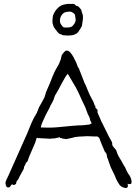

<svg xmlns="http://www.w3.org/2000/svg" viewBox="-20 -946 701 978"><path d="M337.9 -886.7Q333 -886.7 331.1 -886.7Q311.5 -885.7 301.8 -877.9Q285.2 -862.3 285.2 -841.8Q285.2 -833 288.1 -826.2Q289.1 -823.2 297.9 -812.5Q299.8 -808.6 304.2 -807.1Q308.6 -805.7 317.4 -805.7Q318.4 -805.7 320.3 -805.7Q335 -805.7 343.8 -809.6Q352.5 -814.5 359.4 -826.2Q365.2 -835.9 365.2 -841.3Q365.2 -846.7 365.2 -847.7Q365.2 -849.6 362.3 -868.2Q361.3 -876 348.6 -882.8Q342.8 -885.7 340.8 -886.7Q337.9 -886.7 337.9 -886.7ZM250 -867.2Q260.7 -893.6 276.4 -907.2Q291 -919.9 306.6 -922.9Q327.1 -927.7 334 -925.8Q337.9 -925.8 342.8 -925.8Q359.4 -927.7 363.3 -920.9Q365.2 -918.9 367.2 -917Q368.2 -917 371.1 -916H372.1Q377 -916 385.7 -906.2Q395.5 -895.5 395.5 -890.6V-886.7Q396.5 -884.8 397.5 -882.8Q398.4 -878.9 399.4 -876Q402.3 -874 402.3 -860.4Q403.3 -857.4 402.3 -848.6Q398.4 -820.3 397.5 -815.4Q397.5 -812.5 385.7 -793.9Q377.9 -780.3 372.1 -777.3V-776.4Q356.4 -767.6 348.6 -766.6Q331.1 -765.6 330.1 -764.6Q328.1 -764.6 315.4 -765.6L299.8 -766.6Q296.9 -769.5 286.1 -772.5Q280.3 -774.4 277.3 -778.3L270.5 -786.1Q254.9 -804.7 252 -813.5Q247.1 -827.1 247.1 -835.9Q247.1 -839.8 247.1 -840.8Q249 -865.2 250 -867.2ZM23.4 -52.7 119.1 -267.6Q123 -277.3 140.6 -320.3Q149.4 -341.8 168 -372.1Q172.9 -385.7 178.7 -399.4Q179.7 -401.4 195.3 -428.7Q198.2 -434.6 201.2 -440.4Q208 -451.2 209 -458Q213.9 -477.5 220.7 -491.2Q229.5 -509.8 234.4 -522.5Q240.2 -539.1 248 -557.6Q253.9 -571.3 259.8 -584Q263.7 -591.8 268.6 -599.6Q273.4 -607.4 280.3 -620.1L288.1 -640.6Q291 -643.6 291 -651.4Q294.9 -665 294.9 -666Q296.9 -668 306.6 -680.7Q313.5 -688.5 320.3 -688.5Q328.1 -687.5 332 -684.6Q339.8 -677.7 340.8 -675.8L341.8 -673.8L342.8 -672.9L347.7 -666Q354.5 -654.3 356.4 -651.4Q359.4 -643.6 364.3 -635.7Q370.1 -624 375 -609.4Q377 -602.5 380.9 -599.6L410.2 -524.4Q416 -515.6 427.7 -484.4Q436.5 -461.9 447.3 -443.4Q460 -419.9 460 -416Q460 -414.1 460.9 -414.1V-412.1Q460.9 -411.1 461.9 -410.2Q468.8 -402.3 464.8 -399.4L470.7 -392.6Q472.7 -390.6 472.7 -390.6Q480.5 -384.8 475.6 -376Q475.6 -375 479.5 -366.2Q483.4 -358.4 487.3 -348.6Q491.2 -338.9 495.1 -330.1Q500 -321.3 501 -318.4Q506.8 -306.6 523.4 -273.4Q534.2 -249 546.9 -228.5Q551.8 -221.7 551.8 -213.9Q551.8 -207 551.8 -207Q551.8 -205.1 552.7 -205.1Q553.7 -205.1 554.7 -203.1Q557.6 -196.3 559.6 -195.3Q559.6 -195.3 564.5 -190.4Q567.4 -186.5 570.3 -182.6Q574.2 -178.7 573.2 -176.8Q573.2 -175.8 574.2 -175.8Q574.2 -174.8 574.2 -172.9L575.2 -171.9Q575.2 -169.9 576.2 -169.9V-167Q583 -150.4 590.8 -138.7Q598.6 -127 605.5 -113.3Q613.3 -97.7 616.2 -95.7Q617.2 -94.7 625 -76.2Q627 -71.3 631.3 -64.5Q635.7 -57.6 640.6 -50.8Q644.5 -43.9 647.5 -35.2Q650.4 -26.4 650.4 -17.6Q649.4 -9.8 645.5 -8.8Q640.6 -7.8 635.7 -7.8Q634.8 -7.8 634.8 -8.8Q633.8 -9.8 631.8 -9.8H629.9L630.9 -4.9V-2Q631.8 0 631.8 2Q631.8 5.9 626 10.7Q624 11.7 622.1 11.7Q620.1 11.7 618.2 11.7Q595.7 6.8 587.9 -5.9Q577.1 -21.5 571.3 -35.2Q564.5 -53.7 554.7 -72.3Q544.9 -89.8 538.1 -110.4Q531.2 -132.8 530.3 -133.8Q524.4 -144.5 523.4 -158.2Q522.5 -164.1 519.5 -167Q517.6 -168.9 517.6 -168.9L515.6 -171.9Q514.6 -172.9 513.7 -173.8Q512.7 -175.8 508.8 -185.5Q504.9 -195.3 500 -206.1Q495.1 -217.8 491.2 -228.5Q486.3 -242.2 486.3 -242.2Q486.3 -242.2 480.5 -248Q477.5 -251 473.6 -251H457Q418 -252.9 417 -252Q398.4 -251 380.9 -250Q377 -250 372.1 -249Q366.2 -248 363.3 -248L348.6 -244.1Q318.4 -237.3 316.4 -237.3Q314.5 -237.3 312.5 -238.3Q309.6 -238.3 304.7 -239.3Q301.8 -239.3 299.8 -239.3Q297.9 -240.2 296.9 -241.2Q294.9 -243.2 291 -242.2Q285.2 -242.2 285.2 -246.1Q284.2 -248 272.5 -244.1Q266.6 -243.2 258.8 -241.2Q255.9 -241.2 252 -241.2Q245.1 -241.2 242.2 -240.2Q240.2 -239.3 237.3 -239.3L200.2 -241.2Q197.3 -241.2 183.6 -242.2Q173.8 -242.2 167 -244.1Q160.2 -217.8 148.4 -194.3Q140.6 -177.7 127.9 -146.5Q126 -141.6 126 -140.6Q124 -138.7 124 -135.7Q123 -130.9 122.1 -128.9Q121.1 -126 119.1 -123Q118.2 -122.1 118.2 -121.1L113.3 -118.2Q113.3 -117.2 112.3 -117.2Q112.3 -117.2 112.3 -116.2Q111.3 -114.3 110.4 -112.3Q109.4 -110.4 108.4 -106.4Q107.4 -104.5 105.5 -101.6Q104.5 -98.6 102.5 -95.7Q101.6 -93.8 101.6 -87.9L100.6 -85Q94.7 -75.2 89.8 -65.4Q87.9 -60.5 85 -56.6Q80.1 -46.9 79.1 -45.9Q77.1 -43 76.2 -39.1Q73.2 -32.2 72.3 -31.2Q65.4 -25.4 63.5 -19.5Q63.5 -18.6 63.5 -16.6Q63.5 -14.6 62.5 -13.7Q61.5 -12.7 62.5 -11.7Q62.5 -10.7 61.5 -9.8V-8.8Q57.6 -6.8 55.7 -5.9Q54.7 -3.9 49.8 -3.9H45.9Q44.9 -3.9 44.9 -6.8H41Q39.1 -6.8 39.1 -4.9Q38.1 -4.9 38.1 -3.9L34.2 0Q33.2 1 32.2 2.9Q32.2 6.8 28.3 7.8Q24.4 8.8 21.5 8.8Q13.7 8.8 10.7 0Q7.8 -8.8 7.8 -12.7Q7.8 -20.5 12.7 -30.3Q16.6 -39.1 23.4 -52.7ZM187.5 -296.9H188.5Q207 -295.9 220.7 -295.9Q230.5 -295.9 240.2 -295.9Q266.6 -296.9 293 -299.8Q320.3 -302.7 344.7 -304.7Q388.7 -308.6 396.5 -307.6Q399.4 -307.6 407.2 -308.6Q415 -309.6 424.8 -310.5Q429.7 -311.5 434.6 -311.5Q438.5 -312.5 440.4 -314.5Q443.4 -315.4 443.4 -316.4L446.3 -315.4Q446.3 -321.3 444.3 -324.2Q440.4 -330.1 439.5 -334Q437.5 -345.7 433.6 -352.5Q429.7 -359.4 426.8 -366.2Q420.9 -382.8 414.1 -400.4Q406.2 -416 399.4 -430.7Q379.9 -475.6 367.2 -499Q345.7 -534.2 325.2 -570.3Q314.5 -559.6 294.4 -521Q274.4 -482.4 264.6 -466.8Q259.8 -460 257.8 -453.1Q254.9 -445.3 252.9 -438.5Q250 -431.6 246.1 -423.8Q242.2 -417 236.3 -407.2V-405.3Q236.3 -403.3 234.4 -402.3Q234.4 -402.3 229.5 -391.6Q226.6 -384.8 221.7 -377Q216.8 -369.1 212.9 -360.4Q204.1 -340.8 196.3 -324.2Q189.5 -307.6 187.5 -296.9Z"/></svg>

Font: ToneOZ-Zhuyin-Tsuipita-TC
Style: Regular
Weight: 400
Designer: ÂÆ£ÂøóÂáåJeffrey Xuan(jeffreyx@gmail.com, ToneOZ.com) ÈòøÂù§(cjkFonts)
Foundry: ToneOZ
Version: Version 0.240710